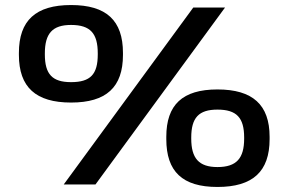

<svg xmlns="http://www.w3.org/2000/svg" viewBox="-20 -729 1146 762"><path d="M640 -186V-177C640 -48 704 13 843 13C983 13 1050 -48 1050 -177V-186C1050 -313 983 -374 843 -374C704 -374 640 -313 640 -186ZM55 -511C55 -383 122 -322 262 -322C402 -322 468 -383 468 -511V-519C468 -648 402 -709 262 -709C122 -709 55 -648 55 -519ZM158 -513V-517C158 -596 188 -630 262 -630C339 -630 368 -596 368 -517V-513C368 -434 339 -403 262 -403C188 -403 158 -434 158 -513ZM233 3H359L873 -699H747ZM739 -179V-183C739 -262 769 -294 843 -294C919 -294 949 -262 949 -183V-179C949 -101 919 -66 843 -66C769 -66 739 -101 739 -179Z"/></svg>

Font: LT Wave UI Medium
Style: Regular
Weight: 500
Designer: Daniel Lyons
Foundry: New Value
Version: Version 2.5 (Glyphs App)